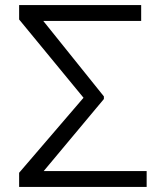

<svg xmlns="http://www.w3.org/2000/svg" viewBox="-20 -737 657 757"><path d="M558.2 -62.5H152.3L389.6 -346.6V-356.9L150.6 -654.5H536.6V-717H55.4V-660.2L309.3 -351.6L55.4 -55.8V0H558.2Z"/></svg>

Font: Karasuma Gothic
Style: Light
Weight: 300
Designer: Rasmus Andersson / Ryoko Nishizuka
Foundry: rsms
Version: Version 1.00